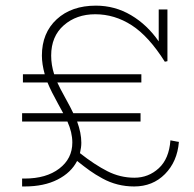

<svg xmlns="http://www.w3.org/2000/svg" viewBox="-20 -654 693 687"><path d="M589.8 -151.9 620.1 -146Q614.3 -75.7 570.3 -31.2Q526.4 13.2 460 13.2Q429.7 13.2 401.4 6.1Q373 -1 346.7 -15.4Q320.3 -29.8 301.3 -43.5Q282.2 -57.1 255.9 -78.1Q234.4 -36.1 186 -11.5Q137.7 13.2 67.9 13.2H59.1V-15.1H67.9Q145.5 -15.1 192.1 -50.8Q238.8 -86.4 238.8 -144Q238.8 -180.2 221.2 -219.2H59.1V-249H206.1Q200.2 -260.3 188 -282.2Q175.8 -304.2 166.5 -322.8Q157.2 -341.3 149.9 -358.9H62V-388.2H140.1Q129.9 -424.8 129.9 -455.1Q129.9 -536.1 182.9 -585Q235.8 -633.8 323.2 -633.8Q391.1 -633.8 449 -599.6Q506.8 -565.4 547.9 -505.9V-620.1H579.1V-435.1L569.8 -433.1Q512.2 -524.4 451.2 -563.7Q390.1 -603 320.8 -603Q253.4 -603 208.3 -563.5Q163.1 -523.9 163.1 -455.1Q163.1 -421.4 173.8 -388.2H485.8V-358.9H185.1Q193.8 -339.4 213.9 -303.2Q233.9 -267.1 242.2 -249H482.9V-219.2H255.9Q271 -178.2 271 -143.1Q271 -126.5 266.1 -106Q318.8 -64.5 364.5 -41.3Q410.2 -18.1 460.9 -18.1Q511.2 -18.1 548.1 -52Q585 -85.9 589.8 -151.9Z"/></svg>

Font: BioRhyme ExtraLight
Style: Regular
Weight: 275
Designer: Aoife Mooney
Foundry: Aoife Mooney Type
Version: Version 1.500;PS 001.500;hotconv 1.0.88;makeotf.lib2.5.64775